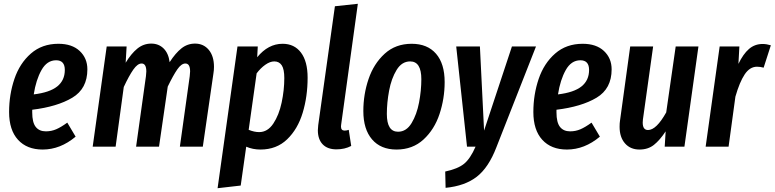

<svg xmlns="http://www.w3.org/2000/svg" viewBox="-20 -774 4087 1013"><path d="M441 -408Q441 -306 361.5 -258.5Q282 -211 150 -195V-181Q150 -128 168.5 -104.5Q187 -81 222 -81Q251 -81 276.5 -92Q302 -103 335 -127L379 -53Q298 15 205 15Q122 15 75 -36.5Q28 -88 28 -183Q28 -275 56 -357.5Q84 -440 143 -491.5Q202 -543 288 -543Q360 -543 400.5 -505Q441 -467 441 -408ZM322 -405Q322 -456 276 -456Q228 -456 199 -404.5Q170 -353 158 -276Q242 -286 282 -318Q322 -350 322 -405Z M1109 -421Q1109 -404 1106 -386L1050 0H929L981 -372Q983 -390 983 -397Q983 -439 958 -439Q937 -439 915.5 -408Q894 -377 865 -317L819 0H698L750 -372Q752 -390 752 -397Q752 -439 727 -439Q706 -439 683.5 -407Q661 -375 633 -315L590 0H469L543 -529H648L643 -443Q672 -491 704.5 -517.5Q737 -544 778 -544Q817 -544 843 -518.5Q869 -493 875 -446Q906 -494 937.5 -519Q969 -544 1009 -544Q1054 -544 1081.5 -511Q1109 -478 1109 -421Z M1233 -529H1340L1337 -472Q1395 -543 1471 -543Q1533 -543 1568 -496.5Q1603 -450 1603 -364Q1603 -265 1577 -179Q1551 -93 1495 -39Q1439 15 1354 15Q1314 15 1279 0L1250 205L1128 219ZM1480 -362Q1480 -409 1466.5 -429.5Q1453 -450 1427 -450Q1405 -450 1380 -432.5Q1355 -415 1334 -387L1292 -89Q1322 -77 1347 -77Q1392 -77 1422 -122Q1452 -167 1466 -233Q1480 -299 1480 -362Z M1780 -117Q1779 -113 1779 -107Q1779 -85 1798 -85Q1809 -85 1820 -89L1833 -4Q1799 14 1755 14Q1708 14 1682.5 -12.5Q1657 -39 1657 -87Q1657 -96 1659 -114L1747 -741L1868 -754Z M1897 -188Q1897 -276 1924.5 -357Q1952 -438 2009.5 -490.5Q2067 -543 2152 -543Q2235 -543 2280.5 -490.5Q2326 -438 2326 -341Q2326 -254 2299 -172.5Q2272 -91 2214.5 -38Q2157 15 2072 15Q1989 15 1943 -38.5Q1897 -92 1897 -188ZM2203 -356Q2203 -450 2144 -450Q2100 -450 2072.5 -405Q2045 -360 2033 -296Q2021 -232 2021 -173Q2021 -79 2080 -79Q2124 -79 2151.5 -124.5Q2179 -170 2191 -233.5Q2203 -297 2203 -356Z M2599 3Q2558 110 2495.5 158.5Q2433 207 2331 217L2329 131Q2395 117 2428 90.5Q2461 64 2489 0H2444L2387 -529H2512L2534 -85L2681 -529H2808Z M3207 -408Q3207 -306 3127.5 -258.5Q3048 -211 2916 -195V-181Q2916 -128 2934.5 -104.5Q2953 -81 2988 -81Q3017 -81 3042.5 -92Q3068 -103 3101 -127L3145 -53Q3064 15 2971 15Q2888 15 2841 -36.5Q2794 -88 2794 -183Q2794 -275 2822 -357.5Q2850 -440 2909 -491.5Q2968 -543 3054 -543Q3126 -543 3166.5 -505Q3207 -467 3207 -408ZM3088 -405Q3088 -456 3042 -456Q2994 -456 2965 -404.5Q2936 -353 2924 -276Q3008 -286 3048 -318Q3088 -350 3088 -405Z M3249 -105Q3249 -125 3251 -136L3305 -529H3426L3372 -143Q3371 -137 3371 -127Q3371 -88 3399 -88Q3443 -88 3495 -181L3545 -529H3665L3591 0H3487L3492 -81Q3461 -34 3430 -9.5Q3399 15 3354 15Q3306 15 3277.5 -17.5Q3249 -50 3249 -105Z M4047 -535 4009 -417Q3991 -422 3974 -422Q3936 -422 3909 -381.5Q3882 -341 3860 -264L3824 0H3703L3777 -529H3881L3876 -437Q3901 -489 3931.5 -515.5Q3962 -542 4004 -542Q4024 -542 4047 -535Z"/></svg>

Font: Fira Sans Extra Condensed Medium
Style: Italic
Weight: 500
Width: 3
Italic angle: -8°
Designer: Carrois Corporate & Edenspiekermann AG
Foundry: Carrois Corporate GbR & Edenspiekermann AG
Version: Version 4.203